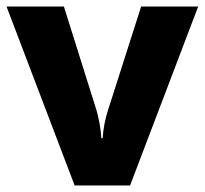

<svg xmlns="http://www.w3.org/2000/svg" viewBox="-20 -569 628 589"><path d="M209 0 0 -549H176L276 -231Q281 -214 285.5 -189.5Q290 -165 291 -145H295Q296 -166 300.5 -189Q305 -212 311 -230L413 -549H588L379 0Z"/></svg>

Font: Noto Sans Sinhala UI ExtraBold
Style: Regular
Weight: 800
Designer: Jelle Bosma - Monotype Design Team
Foundry: Monotype Imaging Inc.
Version: Version 2.006; ttfautohint (v1.8.4.7-5d5b)